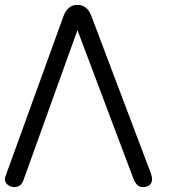

<svg xmlns="http://www.w3.org/2000/svg" viewBox="-20 -763 728 783"><path d="M522 -40 295.9 -640.1 76.2 -29.8Q65.9 0 39.1 0Q23.4 0 11.7 -9.3Q0 -18.6 0 -32.2Q0 -37.1 2 -43L238.8 -696.8Q255.9 -743.2 295.9 -743.2Q335.9 -743.2 353 -696.8L595.2 -56.2Q600.1 -41.5 600.1 -32.2Q600.1 -17.1 589.8 -8.5Q579.6 0 564 0Q548.3 0 539.1 -9.5Q529.8 -19 522 -40Z"/></svg>

Font: BPreplay
Style: Regular
Weight: 400
Designer: Magenta/George Triantafyllakos
Foundry: Magenta/George Triantafyllakos
Version: Version 1.00